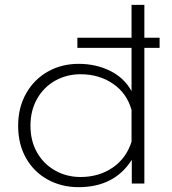

<svg xmlns="http://www.w3.org/2000/svg" viewBox="-20 -759 710 794"><path d="M55 -239Q55 -314 88 -372.5Q121 -431 178 -463Q235 -495 305 -495Q377 -495 435.5 -466Q494 -437 524 -382V-561H300V-603H524V-739H577V-603H640V-561H577V0H525V-98Q453 15 305 15Q235 15 178 -16Q121 -47 88 -104.5Q55 -162 55 -239ZM524 -173V-304Q505 -373 447.5 -412.5Q390 -452 313 -452Q256 -452 208.5 -425.5Q161 -399 133.5 -350.5Q106 -302 106 -239Q106 -176 133.5 -128Q161 -80 208.5 -53.5Q256 -27 313 -27Q389 -27 445.5 -65.5Q502 -104 524 -173Z"/></svg>

Font: Prompt ExtraLight
Style: Regular
Weight: 275
Designer: Katatrad Team
Foundry: CadsonDemak
Version: Version 1.000